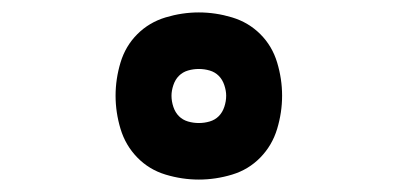

<svg xmlns="http://www.w3.org/2000/svg" viewBox="-20 -809 640 309"><path d="M300 -520Q273 -520 246.5 -528Q220 -536 201 -555.5Q182 -575 174 -601.5Q166 -628 166 -655Q166 -682 174 -708.5Q182 -735 201 -754Q220 -773 246.5 -781Q273 -789 300 -789Q327 -789 353.5 -781Q380 -773 399 -754Q418 -735 426 -708.5Q434 -682 434 -655Q434 -628 426 -601.5Q418 -575 399 -555.5Q380 -536 353.5 -528Q327 -520 300 -520ZM300 -611Q309 -611 317.5 -613.5Q326 -616 332 -622Q338 -628 341 -637Q344 -646 344 -655Q344 -663 341 -672Q338 -681 332 -687Q326 -693 317.5 -695.5Q309 -698 300 -698Q291 -698 282.5 -695.5Q274 -693 268 -687Q262 -681 259 -672Q256 -663 256 -655Q256 -646 259 -637Q262 -628 268 -622Q274 -616 282.5 -613.5Q291 -611 300 -611Z"/></svg>

Font: Iosevka Extrabold Extended
Style: Regular
Weight: 800
Width: 7
Monospace: yes
Designer: Belleve Invis
Foundry: Belleve Invis
Version: Version 32.5.0; ttfautohint (v1.8.4)